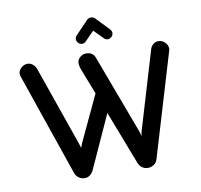

<svg xmlns="http://www.w3.org/2000/svg" viewBox="-108 -1169 1364 1303"><g transform="rotate(-10 574.5 -517.5)"><path d="M1089 -756Q1089 -745 1087 -741L873 -27Q867 -7 848.5 6Q830 19 807 19Q785 19 767.5 6.5Q750 -6 742 -27L600 -396L434 -31Q424 -10 408 1.5Q392 13 373 13Q351 13 332.5 0Q314 -13 307 -33L63 -743Q60 -752 60 -760Q60 -783 79.5 -801Q99 -819 124 -819Q143 -819 158.5 -806.5Q174 -794 182 -775L373 -228Q375 -221 378 -212Q381 -203 384 -194L397 -228L544 -541L476 -716Q466 -741 466 -763Q466 -785 484.5 -802Q503 -819 528 -819Q574 -819 589 -778L794 -229L801 -201L806 -229L968 -771Q974 -791 989.5 -803.5Q1005 -816 1025 -816Q1050 -816 1069 -798Q1088 -780 1089 -756ZM717 -951Q728 -938 728 -926Q728 -911 716.5 -899.5Q705 -888 690 -888Q683 -888 675.5 -891.5Q668 -895 664 -900L602 -963L540 -900Q536 -895 528.5 -891.5Q521 -888 514 -888Q499 -888 487.5 -899.5Q476 -911 476 -926Q476 -938 487 -951L573 -1041Q586 -1054 600 -1054Q618 -1054 631 -1041Z"/></g></svg>

Font: Tsukimi Rounded
Style: Bold
Weight: 700
Designer: Takashi Funayama
Foundry: Takashi Funayama
Version: Version 1.032; ttfautohint (v1.8.3)